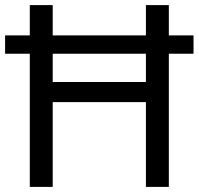

<svg xmlns="http://www.w3.org/2000/svg" viewBox="-20 -734 781 754"><path d="M97 0H187V-333H553V0H643V-523H740V-595H643V-714H553V-595H187V-714H97V-595H0V-523H97ZM187 -412V-523H553V-412Z"/></svg>

Font: Noto Sans Gujarati UI
Style: Regular
Weight: 400
Designer: Jelle Bosma - Monotype Design Team, Universal Thirst
Foundry: Monotype Imaging Inc.
Version: Version 2.106